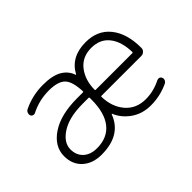

<svg xmlns="http://www.w3.org/2000/svg" viewBox="-74 -858 1148 1148"><g transform="rotate(-45 500.0 -284.0)"><path d="M166 -166Q166 -117.2 197.8 -87.9Q229.5 -58.6 284.2 -58.6Q372.1 -58.6 418.9 -117.2Q465.8 -175.8 465.8 -288.1V-302.7Q465.8 -307.6 461.9 -307.6H411.1Q296.9 -307.6 231.4 -265.6Q166 -223.6 166 -166ZM524.4 -261.7Q519.5 -261.7 519.5 -257.8Q521.5 -170.9 569.3 -115.2Q617.2 -59.6 697.3 -59.6Q763.7 -59.6 827.1 -91.8Q835.9 -95.7 844.7 -92.8Q853.5 -89.8 857.4 -80.1Q861.3 -70.3 857.4 -60.5Q853.5 -50.8 844.7 -45.9Q772.5 -11.7 693.4 -11.7Q619.1 -11.7 565.4 -50.8Q514.6 -87.9 493.2 -140.6Q492.2 -141.6 491.2 -141.6Q490.2 -141.6 489.3 -140.6Q441.4 -11.7 276.4 -11.7Q201.2 -11.7 155.8 -53.2Q110.4 -94.7 110.4 -164.1Q110.4 -246.1 190.9 -300.3Q271.5 -354.5 411.1 -354.5H460Q464.8 -354.5 464.8 -359.4Q460.9 -446.3 430.7 -475.6Q400.4 -506.8 323.2 -506.8Q241.2 -506.8 168.9 -469.7Q161.1 -465.8 151.9 -469.2Q142.6 -472.7 139.6 -482.4Q136.7 -492.2 141.1 -502.4Q145.5 -512.7 155.3 -517.6Q233.4 -555.7 323.2 -555.7Q403.3 -555.7 447.3 -529.3Q489.3 -503.9 503.9 -459Q503.9 -458 504.9 -458Q505.9 -458 506.8 -459Q558.6 -555.7 683.6 -555.7Q784.2 -555.7 839.8 -486.3Q895.5 -417 895.5 -295.9Q895.5 -281.2 884.8 -271.5Q875 -261.7 860.4 -261.7ZM520.5 -315.4Q520.5 -311.5 524.4 -311.5H835Q839.8 -311.5 839.8 -315.4Q839.8 -315.4 839.8 -315.4Q837.9 -405.3 797.9 -456.1Q757.8 -507.8 683.1 -507.8Q608.4 -507.8 565.4 -455.1Q520.5 -398.4 520.5 -315.4Z"/></g></svg>

Font: Rounded-L Mgen+ 1mn light
Style: Regular
Weight: 200
Designer: [Source Han Sans]
Ryoko NISHIZUKA  (kana & ideographs); Paul D. Hunt (Latin, Greek & Cyrillic); Wenlong ZHANG  (bopomofo
Version: Version 1.059.20150602